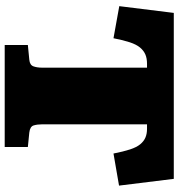

<svg xmlns="http://www.w3.org/2000/svg" viewBox="8 -748 741 796"><g transform="rotate(90 378.0 -350.5)"><path d="M167 0V-96L228 -102Q250 -104 255.5 -119Q261 -134 261 -155V-590H245Q222 -590 206 -583Q190 -576 177.5 -561Q165 -546 156 -519Q147 -492 139 -451L6 -475L34 -701H722L750 -474L617 -451Q609 -492 600 -519.5Q591 -547 578.5 -562Q566 -577 550.5 -583.5Q535 -590 515 -590H496V-154Q496 -135 500.5 -120Q505 -105 530 -102L590 -96V0Z"/></g></svg>

Font: Literata Black
Style: Regular
Weight: 900
Designer: Latin by Veronika Burian and Jose Scaglione. Greek by Irene Vlachou. Cyrillic by Vera Evstafieva.
Foundry: TypeTogether
Version: Version 3.103;gftools[0.9.29]